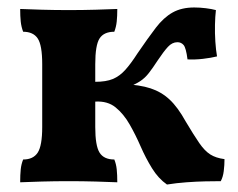

<svg xmlns="http://www.w3.org/2000/svg" viewBox="-20 -485 638 514"><path d="M427 9Q404 -7 387 -34.5Q370 -62 356.5 -93Q343 -124 327 -152Q311 -180 289.5 -197.5Q268 -215 235 -213V-266Q264 -266 282 -273.5Q300 -281 315 -297.5Q330 -314 348 -342Q376 -383 397 -410.5Q418 -438 442 -451.5Q466 -465 500 -465Q515 -465 531 -463Q547 -461 558 -458Q556 -441 555.5 -418.5Q555 -396 556.5 -373.5Q558 -351 561 -334Q545 -330 523.5 -327.5Q502 -325 482 -326Q478 -357 471.5 -364.5Q465 -372 455 -372Q441 -372 429.5 -359.5Q418 -347 402 -323Q389 -303 378.5 -289.5Q368 -276 355 -267.5Q342 -259 321 -251L309 -260Q354 -258 383 -248.5Q412 -239 434 -218.5Q456 -198 477 -160Q499 -123 513.5 -102Q528 -81 543 -71.5Q558 -62 581 -59Q581 -43 579 -27Q577 -11 571 0Q554 0 530 0.5Q506 1 479 3Q452 5 427 9ZM34 3Q34 -17 35.5 -31.5Q37 -46 42 -58Q69 -58 81 -76.5Q93 -95 93 -145V-313Q93 -364 81 -382Q69 -400 42 -400Q37 -413 35.5 -427.5Q34 -442 34 -461Q56 -460 91.5 -459Q127 -458 164 -458Q201 -458 236.5 -459Q272 -460 294 -461Q294 -442 292.5 -427.5Q291 -413 286 -400Q258 -400 246.5 -382Q235 -364 235 -313V-145Q235 -95 246.5 -76.5Q258 -58 286 -58Q291 -46 292.5 -31.5Q294 -17 294 3Q272 2 236.5 1Q201 0 164 0Q127 0 91.5 1Q56 2 34 3Z"/></svg>

Font: Vollkorn
Style: Bold
Weight: 700
Designer: Friedrich Althausen
Foundry: Friedrich Althausen
Version: Version 5.000